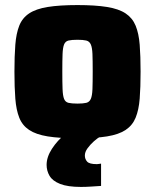

<svg xmlns="http://www.w3.org/2000/svg" viewBox="-20 -538 612 758"><path d="M286 8Q215 8 168.5 0.5Q122 -7 95 -25Q68 -43 56 -73.5Q44 -104 40.5 -148.5Q37 -193 37 -255Q37 -317 40.5 -361.5Q44 -406 56 -436.5Q68 -467 95 -485Q122 -503 168.5 -510.5Q215 -518 286 -518Q356 -518 402.5 -510.5Q449 -503 476 -485Q503 -467 515.5 -436.5Q528 -406 531.5 -361.5Q535 -317 535 -255Q535 -193 531.5 -148.5Q528 -104 515.5 -73.5Q503 -43 476 -25Q449 -7 402.5 0.5Q356 8 286 8ZM286 -129Q308 -129 320.5 -132Q333 -135 338.5 -147.5Q344 -160 345 -186Q346 -212 346 -255Q346 -300 345 -325Q344 -350 338.5 -362.5Q333 -375 320.5 -378Q308 -381 286 -381Q263 -381 250.5 -378Q238 -375 233 -362.5Q228 -350 227 -325Q226 -300 226 -255Q226 -212 227 -186Q228 -160 233 -147.5Q238 -135 250.5 -132Q263 -129 286 -129ZM300 200Q247 200 217 188Q187 176 175.5 156Q164 136 164 113Q164 82 185 49.5Q206 17 239 -10L378 0Q365 7 350.5 20Q336 33 325.5 47.5Q315 62 315 76Q315 90 324 100Q333 110 362 110Q364 110 368 109.5Q372 109 379 108V196Q363 197 341 198.5Q319 200 300 200Z"/></svg>

Font: Saira Thin ExtraBold
Style: Regular
Weight: 800
Version: Version 1.101